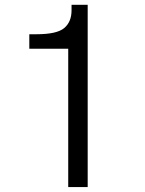

<svg xmlns="http://www.w3.org/2000/svg" viewBox="-20 -760 596 790"><path d="M100.6 -559.6V-619.1H129.9Q213.9 -619.1 244.1 -644.5Q274.4 -669.9 274.4 -717.8V-740.2H340.8V9.8H260.7V-559.6Z"/></svg>

Font: Batunionen A1
Style: Regular
Weight: 400
Designer: HanYang I&C Co.,Ltd.
Foundry: HanYang I&C Co.,Ltd.
Version: Version 2.50; ttfautohint (v1.6)